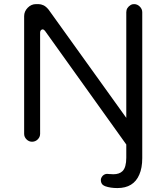

<svg xmlns="http://www.w3.org/2000/svg" viewBox="-20 -702 824 951"><path d="M644.5 -681.6Q633.8 -681.6 627.9 -677.7Q605.5 -664.1 605.5 -641.6V-118.2L220.7 -654.3Q208 -669.9 195.3 -675.8Q182.6 -681.6 170.9 -681.6H158.2Q134.8 -681.6 117.2 -663.6Q99.6 -645.5 99.6 -622.1V-39.1Q99.6 -23.4 111.3 -11.7Q123 0 138.7 0Q155.3 0 167 -11.7Q178.7 -23.4 178.7 -39.1V-541Q178.7 -548.8 183.6 -553.7L190.4 -556.6Q196.3 -556.6 200.2 -551.8L203.1 -548.8L605.5 13.7V79.1Q605.5 127 586.9 145.5Q571.3 161.1 541 161.1Q532.2 161.1 525.4 160.2H522.5L510.7 159.2Q499 159.2 489.3 168Q479.5 178.7 479.5 189.5Q479.5 204.1 488.3 212.9Q494.1 217.8 502 220.7Q527.3 229.5 561.5 229.5Q641.6 229.5 669.9 163.1Q684.6 129.9 684.6 81.1V-641.6Q684.6 -657.2 672.4 -669.4Q660.2 -681.6 644.5 -681.6Z"/></svg>

Font: FakePearl
Style: Light
Weight: 350
Version: Version 1.2